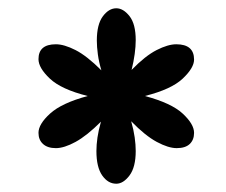

<svg xmlns="http://www.w3.org/2000/svg" viewBox="-20 -475 545 464"><path d="M449 -331Q449 -311 421.5 -285Q394 -259 330 -243Q394 -226 421.5 -200.5Q449 -175 449 -154Q449 -137 438.5 -127Q428 -117 407 -117Q387 -117 359 -132Q331 -147 297 -182Q303 -161 305.5 -143Q308 -125 308 -110Q308 -71 293 -51Q278 -31 261 -31Q241 -31 227 -51Q213 -71 213 -110Q213 -125 215.5 -142.5Q218 -160 224 -181Q190 -147 162.5 -132Q135 -117 115 -117Q95 -117 84 -127Q73 -137 73 -154Q73 -175 101 -200.5Q129 -226 192 -243Q128 -259 100.5 -285Q73 -311 73 -332Q73 -368 115 -368Q135 -368 162.5 -354Q190 -340 225 -305Q219 -325 216.5 -343.5Q214 -362 214 -377Q214 -416 228.5 -435.5Q243 -455 261 -455Q278 -455 293 -436Q308 -417 308 -378Q308 -363 305.5 -344.5Q303 -326 298 -306Q331 -340 358.5 -354Q386 -368 406 -368Q449 -368 449 -331Z"/></svg>

Font: Ekushey Mukto
Style: Bold
Weight: 700
Designer: Al Mamun Sumon
Foundry: Al Mamun Sumon
Version: Version 1.0